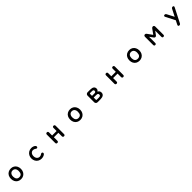

<svg xmlns="http://www.w3.org/2000/svg" viewBox="1060 -3622 6879 6879"><g transform="rotate(-45 4500.0 -182.5)"><path d="M753 -239Q753 -160 720.5 -99.5Q688 -39 630.5 -5.5Q573 28 500 28Q424 28 366.5 -5.5Q309 -39 277.5 -99.5Q246 -160 246 -239Q246 -318 278 -378.5Q310 -439 368.5 -472.5Q427 -506 504 -506Q577 -506 633.5 -472Q690 -438 721.5 -377Q753 -316 753 -239ZM500 -67Q572 -67 607 -109.5Q642 -152 642 -241Q642 -321 603.5 -366Q565 -411 497 -411Q434 -411 395.5 -365.5Q357 -320 357 -239Q357 -156 395 -111.5Q433 -67 500 -67Z M1721 -407Q1721 -355 1672 -355Q1657 -355 1632 -374Q1586 -410 1532 -410Q1471 -410 1431 -364Q1391 -318 1391 -239Q1391 -187 1410.5 -148.5Q1430 -110 1463 -89Q1496 -68 1537 -68Q1589 -68 1640 -106Q1658 -119 1674 -119Q1698 -119 1711 -105.5Q1724 -92 1724 -68Q1724 -46 1698 -23.5Q1672 -1 1629 13.5Q1586 28 1536 28Q1461 28 1402.5 -7Q1344 -42 1311.5 -102.5Q1279 -163 1279 -238Q1279 -313 1313 -374Q1347 -435 1406.5 -470.5Q1466 -506 1541 -506Q1589 -506 1630.5 -491.5Q1672 -477 1696.5 -453.5Q1721 -430 1721 -407Z M2614 -294V-449Q2614 -477 2627.5 -492Q2641 -507 2668 -507Q2695 -507 2709.5 -492Q2724 -477 2724 -449V-28Q2724 -1 2709.5 13.5Q2695 28 2668 28Q2642 28 2628 13.5Q2614 -1 2614 -28V-204H2387V-28Q2387 -1 2373 13.5Q2359 28 2332 28Q2305 28 2290.5 13.5Q2276 -1 2276 -28V-449Q2276 -477 2290.5 -492Q2305 -507 2332 -507Q2387 -507 2387 -449V-294Z M3753 -239Q3753 -160 3720.5 -99.5Q3688 -39 3630.5 -5.5Q3573 28 3500 28Q3424 28 3366.5 -5.5Q3309 -39 3277.5 -99.5Q3246 -160 3246 -239Q3246 -318 3278 -378.5Q3310 -439 3368.5 -472.5Q3427 -506 3504 -506Q3577 -506 3633.5 -472Q3690 -438 3721.5 -377Q3753 -316 3753 -239ZM3500 -67Q3572 -67 3607 -109.5Q3642 -152 3642 -241Q3642 -321 3603.5 -366Q3565 -411 3497 -411Q3434 -411 3395.5 -365.5Q3357 -320 3357 -239Q3357 -156 3395 -111.5Q3433 -67 3500 -67Z M4729 -132Q4729 -61 4679 -23.5Q4629 14 4530 15H4381Q4345 15 4320 -9.5Q4295 -34 4295 -69V-408Q4295 -442 4320.5 -466.5Q4346 -491 4381 -491H4519Q4610 -491 4657 -456.5Q4704 -422 4704 -354Q4704 -295 4648 -257Q4729 -217 4729 -132ZM4423 -70H4531Q4579 -70 4600.5 -85.5Q4622 -101 4622 -136Q4622 -157 4615 -169.5Q4608 -182 4594 -190Q4572 -202 4511 -202H4402V-93Q4403 -81 4407.5 -76Q4412 -71 4423 -70ZM4519 -287Q4560 -287 4578.5 -302Q4597 -317 4597 -350Q4597 -380 4578.5 -393.5Q4560 -407 4519 -407H4423Q4412 -406 4407.5 -401.5Q4403 -397 4402 -385V-287Z M5614 -294V-449Q5614 -477 5627.5 -492Q5641 -507 5668 -507Q5695 -507 5709.5 -492Q5724 -477 5724 -449V-28Q5724 -1 5709.5 13.5Q5695 28 5668 28Q5642 28 5628 13.5Q5614 -1 5614 -28V-204H5387V-28Q5387 -1 5373 13.5Q5359 28 5332 28Q5305 28 5290.5 13.5Q5276 -1 5276 -28V-449Q5276 -477 5290.5 -492Q5305 -507 5332 -507Q5387 -507 5387 -449V-294Z M6753 -239Q6753 -160 6720.5 -99.5Q6688 -39 6630.5 -5.5Q6573 28 6500 28Q6424 28 6366.5 -5.5Q6309 -39 6277.5 -99.5Q6246 -160 6246 -239Q6246 -318 6278 -378.5Q6310 -439 6368.5 -472.5Q6427 -506 6504 -506Q6577 -506 6633.5 -472Q6690 -438 6721.5 -377Q6753 -316 6753 -239ZM6500 -67Q6572 -67 6607 -109.5Q6642 -152 6642 -241Q6642 -321 6603.5 -366Q6565 -411 6497 -411Q6434 -411 6395.5 -365.5Q6357 -320 6357 -239Q6357 -156 6395 -111.5Q6433 -67 6500 -67Z M7499 -284Q7501 -284 7502.5 -285.5Q7504 -287 7507 -291L7635 -469Q7646 -487 7662.5 -496.5Q7679 -506 7697 -506Q7728 -506 7744 -488Q7760 -470 7760 -437V-26Q7760 0 7746 14Q7732 28 7707 28Q7681 28 7668 14Q7655 0 7655 -26V-326Q7655 -332 7655 -334.5Q7655 -337 7653 -337Q7652 -337 7649 -330L7550 -196Q7542 -184 7528.5 -177Q7515 -170 7500 -170Q7484 -170 7470.5 -177Q7457 -184 7449 -196L7350 -330Q7347 -337 7346 -337Q7345 -337 7344.5 -334.5Q7344 -332 7344 -326V-26Q7344 0 7330 14Q7316 28 7291 28Q7266 28 7253 14Q7240 0 7240 -26V-437Q7240 -470 7256 -488Q7272 -506 7302 -506Q7339 -506 7364 -469L7493 -290Q7497 -284 7499 -284Z M8249 -463Q8249 -484 8262.5 -495Q8276 -506 8302 -506Q8340 -506 8358 -469L8500 -196L8638 -467Q8658 -506 8697 -506Q8723 -506 8736.5 -495Q8750 -484 8750 -464Q8750 -450 8739 -433L8465 104Q8447 142 8408 142Q8382 142 8368.5 131Q8355 120 8355 100Q8355 87 8365 68L8440 -80L8259 -433Q8249 -449 8249 -463Z"/></g></svg>

Font: 寒蝉全圆体 Bold
Style: Regular
Weight: 700
Designer: Warren2060
      Designed by Motoya company      

      [Varela Round]
      Joe Prince(Latin component); Avraham Cornf
Foundry: ChillType
Version: Version 3.200